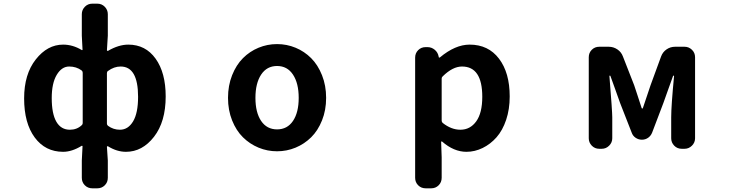

<svg xmlns="http://www.w3.org/2000/svg" viewBox="-20 -816 4040 1053"><path d="M486.3 216.8Q461.9 216.8 445.3 200.2Q428.7 183.6 428.7 159.2V64.5L432.6 -12.7Q433.6 -14.6 431.2 -16.1Q428.7 -17.6 426.8 -15.6Q374 16.6 326.2 16.6Q228.5 16.6 170.4 -62Q112.3 -140.6 112.3 -276.4Q112.3 -409.2 176.3 -490.2Q240.2 -571.3 326.2 -571.3Q378.9 -571.3 427.7 -542Q428.7 -540 431.2 -541.5Q433.6 -543 432.6 -544.9L428.7 -620.1V-738.3Q428.7 -761.7 445.3 -778.8Q461.9 -795.9 486.3 -795.9H513.7Q538.1 -795.9 554.7 -778.8Q571.3 -761.7 571.3 -738.3V-620.1L566.4 -541Q566.4 -539.1 568.4 -537.6Q570.3 -536.1 572.3 -537.1Q630.9 -571.3 683.6 -571.3Q778.3 -571.3 833.5 -494.1Q888.7 -417 888.7 -287.1Q888.7 -148.4 824.7 -65.9Q760.7 16.6 670.9 16.6Q621.1 16.6 572.3 -13.7Q570.3 -14.6 568.4 -13.7Q566.4 -12.7 566.4 -10.7L571.3 64.5V159.2Q571.3 183.6 554.7 200.2Q538.1 216.8 513.7 216.8ZM363.3 -104.5Q401.4 -104.5 427.7 -128.9Q433.6 -133.8 433.6 -140.6V-417Q433.6 -424.8 427.7 -429.7Q398.4 -451.2 359.4 -451.2Q318.4 -451.2 291 -405.3Q263.7 -359.4 263.7 -278.3Q263.7 -192.4 289.1 -148.4Q314.5 -104.5 363.3 -104.5ZM637.7 -104.5Q682.6 -104.5 710 -150.4Q737.3 -196.3 737.3 -285.2Q737.3 -451.2 641.6 -451.2Q605.5 -451.2 572.3 -426.8Q566.4 -422.9 566.4 -415V-137.7Q566.4 -130.9 572.3 -126Q601.6 -104.5 637.7 -104.5Z M1230.5 -279.3Q1230.5 -346.7 1252.9 -403.3Q1275.4 -460 1312.5 -497.1Q1349.6 -534.2 1397.9 -554.2Q1446.3 -574.2 1499.5 -574.2Q1552.7 -574.2 1601.1 -554.2Q1649.4 -534.2 1686.5 -497.1Q1723.6 -460 1746.1 -403.3Q1768.6 -346.7 1768.6 -279.3Q1768.6 -211.9 1746.1 -155.8Q1723.6 -99.6 1686.5 -63Q1649.4 -26.4 1601.1 -6.3Q1552.7 13.7 1499.5 13.7Q1446.3 13.7 1397.9 -6.3Q1349.6 -26.4 1312.5 -63Q1275.4 -99.6 1252.9 -155.8Q1230.5 -211.9 1230.5 -279.3ZM1618.2 -279.3Q1618.2 -359.4 1586.9 -406.7Q1555.7 -454.1 1499.5 -454.1Q1443.4 -454.1 1412.1 -406.7Q1380.9 -359.4 1380.9 -279.3Q1380.9 -199.2 1412.1 -152.8Q1443.4 -106.4 1499.5 -106.4Q1555.7 -106.4 1586.9 -152.8Q1618.2 -199.2 1618.2 -279.3Z M2314.5 216.8Q2290 216.8 2273.4 200.2Q2256.8 183.6 2256.8 159.2V-500Q2256.8 -524.4 2273.4 -541Q2290 -557.6 2314.5 -557.6H2324.2Q2346.7 -557.6 2364.3 -543Q2381.8 -528.3 2385.7 -505.9L2386.7 -502Q2386.7 -500 2388.7 -500Q2390.6 -500 2392.6 -501Q2476.6 -571.3 2555.7 -571.3Q2658.2 -571.3 2716.8 -494.1Q2775.4 -417 2775.4 -287.1Q2775.4 -216.8 2755.9 -158.7Q2736.3 -100.6 2703.1 -63Q2669.9 -25.4 2627 -4.4Q2584 16.6 2538.1 16.6Q2468.8 16.6 2404.3 -40Q2402.3 -41 2400.9 -40Q2399.4 -39.1 2399.4 -37.1L2402.3 46.9V159.2Q2402.3 183.6 2385.7 200.2Q2369.1 216.8 2344.7 216.8ZM2504.9 -104.5Q2558.6 -104.5 2591.8 -150.4Q2625 -196.3 2625 -285.2Q2625 -451.2 2513.7 -451.2Q2462.9 -451.2 2408.2 -397.5Q2402.3 -392.6 2402.3 -385.7V-154.3Q2402.3 -146.5 2408.2 -141.6Q2455.1 -104.5 2504.9 -104.5Z M3266.6 0Q3242.2 0 3225.6 -17.1Q3209 -34.2 3209 -57.6V-502Q3209 -526.4 3225.6 -543Q3242.2 -559.6 3266.6 -559.6H3318.4Q3344.7 -559.6 3366.2 -544.9Q3387.7 -530.3 3396.5 -505.9L3458 -348.6Q3462.9 -333 3477.5 -289.6Q3492.2 -246.1 3499 -223.6Q3500 -220.7 3502.4 -220.7Q3504.9 -220.7 3505.9 -223.6Q3541 -327.1 3547.9 -348.6L3605.5 -505.9Q3614.3 -530.3 3635.3 -544.9Q3656.2 -559.6 3682.6 -559.6H3734.4Q3757.8 -559.6 3774.9 -543Q3792 -526.4 3792 -502V-57.6Q3792 -34.2 3774.9 -17.1Q3757.8 0 3734.4 0H3718.8Q3694.3 0 3677.7 -17.1Q3661.1 -34.2 3661.1 -57.6V-172.9Q3661.1 -235.4 3676.8 -398.4Q3676.8 -401.4 3674.3 -401.4Q3671.9 -401.4 3670.9 -398.4Q3662.1 -372.1 3643.1 -320.8Q3624 -269.5 3618.2 -251L3556.6 -88.9Q3549.8 -71.3 3534.7 -60.5Q3519.5 -49.8 3500.5 -49.8Q3481.4 -49.8 3465.8 -60.5Q3450.2 -71.3 3444.3 -88.9L3380.9 -251Q3373 -274.4 3354.5 -325.2Q3335.9 -376 3328.1 -398.4Q3327.1 -401.4 3324.7 -401.4Q3322.3 -401.4 3322.3 -398.4Q3337.9 -205.1 3337.9 -172.9V-57.6Q3337.9 -34.2 3320.8 -17.1Q3303.7 0 3280.3 0Z"/></svg>

Font: Gen Jyuu Gothic Monospace Bold
Style: Bold
Weight: 700
Designer: [Source Han Sans]
Ryoko NISHIZUKA  (kana & ideographs); Paul D. Hunt (Latin, Greek & Cyrillic); Wenlong ZHANG  (bopomofo
Version: Version 1.002.20150607